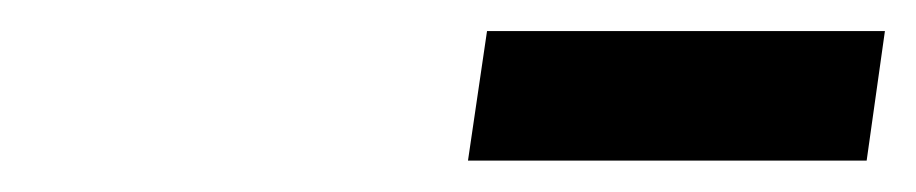

<svg xmlns="http://www.w3.org/2000/svg" viewBox="-20 -744 587 123"><path d="M279.8 -641.1 292 -724.1H546.9L535.2 -641.1Z"/></svg>

Font: Trueno
Style: Italic
Weight: 400
Designer: Julieta Ulanovsky
Foundry: Julieta Ulanovsky
Version: Version 3.001b | FøM Fix